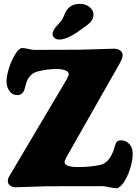

<svg xmlns="http://www.w3.org/2000/svg" viewBox="-20 -970 729 1006"><path d="M384.8 -801.3Q327.6 -762.7 290 -762.7Q275.9 -762.7 265.6 -771.2Q255.4 -779.8 255.4 -792Q255.4 -801.3 261 -811.5Q266.6 -821.8 271.7 -827.9Q276.9 -834 291.5 -849.6Q304.7 -862.8 314.7 -886.5Q324.7 -910.2 329.6 -916.5Q353 -949.7 398.4 -949.7Q428.7 -949.7 449.2 -933.3Q469.7 -917 469.7 -893.1Q469.7 -872.1 454.6 -854.5Q438 -837.4 384.8 -801.3ZM229 5.9Q207.5 5.9 145.3 8.5Q83 11.2 62 11.2Q44.4 11.2 32.7 2Q21 -7.3 21 -21Q21 -25.9 22 -30.8Q22.9 -35.6 25.9 -41.5Q28.8 -47.4 31 -51Q33.2 -54.7 38.3 -63.2Q43.5 -71.8 46.4 -76.7L328.6 -552.7Q340.3 -574.2 340.3 -581.5Q340.3 -594.2 322.5 -601.3Q304.7 -608.4 275.9 -608.4Q228.5 -608.4 175.8 -595.2Q148.9 -588.4 131.8 -564.5Q125 -555.2 120.8 -544.2Q116.7 -533.2 113 -518.8Q109.4 -504.4 107.9 -500.5Q97.7 -471.7 71.3 -471.7Q43.9 -471.7 29.1 -493.4Q14.2 -515.1 14.2 -543.9Q14.2 -571.8 27.1 -613Q40 -654.3 60.1 -686.3Q80.1 -718.3 96.7 -718.3Q110.4 -718.3 129.9 -713.4Q149.4 -708.5 161.1 -708.5Q190.9 -708.5 258.8 -709Q326.7 -709.5 397 -709.5Q418.5 -709.5 487.3 -712.2Q556.2 -714.8 577.1 -714.8Q597.7 -714.8 610.1 -705.3Q622.6 -695.8 622.6 -681.2Q622.6 -674.8 620.8 -668.5Q619.1 -662.1 617.4 -658.4Q615.7 -654.8 611.8 -647.2Q607.9 -639.6 606.9 -637.2L329.1 -148.4Q318.4 -129.4 318.4 -120.1Q318.4 -94.7 391.6 -94.7Q449.7 -94.7 501 -105Q532.2 -110.4 553.7 -139.6Q560.5 -149.9 566.2 -161.4Q571.8 -172.9 574.5 -180.7Q577.1 -188.5 580.6 -200.2Q584 -211.9 585.9 -217.3Q592.8 -234.9 613.3 -234.9Q641.1 -234.9 658.2 -214.8Q675.3 -194.8 675.3 -167Q675.3 -126.5 660.6 -82.5Q646 -38.6 626 -11.2Q606 16.1 590.3 16.1Q576.7 16.1 552.2 10.7Q527.8 5.4 516.1 5.4Q488.8 5.4 400.4 5.6Q312 5.9 229 5.9Z"/></svg>

Font: Cooper* ExtraBold
Style: Regular
Weight: 800
Designer: Owen Earl
Foundry: indestructible type*
Version: Version 0.001